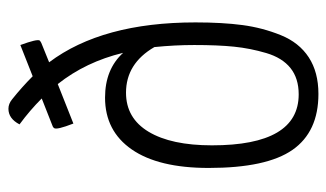

<svg xmlns="http://www.w3.org/2000/svg" viewBox="-184 -600 794 467"><g transform="rotate(-90 213.5 -367.0)"><path d="M295 -645Q392 -516 392 -289Q392 -223 385.5 -174.5Q379 -126 361 -81.5Q343 -37 307 -13.5Q271 10 218 10Q126 10 82 -53Q38 -116 38 -257Q38 -379 83 -444Q128 -509 209 -509Q278 -509 318 -465Q296 -556 242 -624L146 -586Q130 -627 135 -633Q137 -636 141 -637L207 -663Q178 -692 144 -717Q158 -744 182 -744Q194 -744 205 -735Q235 -711 261 -685L337 -715Q352 -674 348 -668Q346 -666 342 -664ZM217 -38Q256 -38 281 -58Q306 -78 317.5 -117Q329 -156 333 -195.5Q337 -235 337 -292Q337 -339 332 -389Q292 -458 221 -458Q159 -458 126 -403Q93 -348 93 -249Q93 -38 217 -38Z"/></g></svg>

Font: Yanone Kaffeesatz Light
Style: Regular
Weight: 300
Designer: Yanone (Cyrillic: Daniel Pouzeot)
Foundry: Yanone
Version: Version 1.003;PS 001.003;hotconv 1.0.88;makeotf.lib2.5.64775